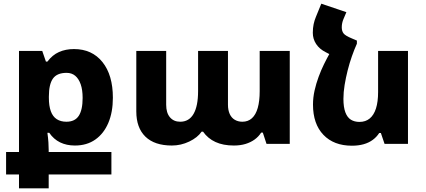

<svg xmlns="http://www.w3.org/2000/svg" viewBox="-20 -780 2309 1041"><path d="M83 241V166H13V44H83V-504H209L229 -446H237Q264 -482 300 -498Q336 -514 381 -514Q479 -514 535.5 -443.5Q592 -373 592 -250Q592 -172 567.5 -114Q543 -56 497 -23.5Q451 9 386 9Q341 9 306 -8Q271 -25 247 -60H237Q241 -31 242.5 -8.5Q244 14 244 33V44H584V166H244V241ZM340 -120Q386 -120 407 -152Q428 -184 428 -249Q428 -293 417.5 -323Q407 -353 388 -369Q369 -385 341 -385Q289 -385 267 -354Q245 -323 245 -257V-249Q245 -206 255.5 -177Q266 -148 287.5 -134Q309 -120 340 -120Z M912 9Q818 9 768.5 -39Q719 -87 719 -176V-504H881V-212Q881 -168 901.5 -144Q922 -120 957 -120Q1005 -120 1029.5 -162.5Q1054 -205 1054 -286V-504H1216V-212Q1216 -183 1225.5 -162Q1235 -141 1253 -130.5Q1271 -120 1294 -120Q1325 -120 1346 -139Q1367 -158 1377.5 -195Q1388 -232 1388 -286V-504H1551V0H1425L1405 -61H1396Q1382 -39 1360.5 -23.5Q1339 -8 1311 0.5Q1283 9 1248 9Q1190 9 1148.5 -10Q1107 -29 1081 -66H1073Q1051 -34 1006 -12.5Q961 9 912 9Z M1766 -488 1915 -560V-543Q1901 -512 1888 -475Q1875 -438 1865 -398.5Q1855 -359 1848.5 -319.5Q1842 -280 1842 -244Q1842 -199 1852.5 -171Q1863 -143 1882.5 -131Q1902 -119 1929 -119Q1962 -119 1984.5 -137.5Q2007 -156 2018.5 -192Q2030 -228 2030 -281V-504H2192V0H2065L2045 -59H2036Q2023 -38 2001.5 -22Q1980 -6 1951.5 2Q1923 10 1888 10Q1790 10 1733.5 -49Q1677 -108 1677 -213Q1677 -251 1685.5 -289Q1694 -327 1707.5 -363.5Q1721 -400 1736.5 -431.5Q1752 -463 1766 -488ZM1915 -560 1769 -485 1746 -497Q1712 -514 1694 -541.5Q1676 -569 1676 -602Q1676 -628 1680.5 -649Q1685 -670 1693 -689L1722 -760L1858 -714L1842 -676Q1838 -667 1835.5 -655.5Q1833 -644 1833 -632Q1833 -611 1843 -598.5Q1853 -586 1887 -572Z"/></svg>

Font: Noto Sans Armenian ExtraBold
Style: Regular
Weight: 800
Version: Version 2.007